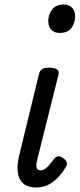

<svg xmlns="http://www.w3.org/2000/svg" viewBox="-20 -815 353 851"><path d="M141 16Q84 16 66 -25Q48 -66 69 -142L152 -484Q157 -503 167 -509Q177 -515 196 -515Q225 -515 234.5 -506Q244 -497 238 -479L145 -107Q139 -83 142.5 -71.5Q146 -60 160 -60Q170 -60 179 -66Q188 -72 198 -83.5Q208 -95 220 -111Q227 -120 236 -122Q245 -124 257 -116Q272 -107 275.5 -97Q279 -87 273 -77Q256 -48 235.5 -27Q215 -6 191.5 5Q168 16 141 16ZM244 -669Q222 -669 208 -682.5Q194 -696 194 -722Q194 -751 211 -773Q228 -795 263 -795Q285 -795 299 -781.5Q313 -768 313 -741Q313 -713 296.5 -691Q280 -669 244 -669Z"/></svg>

Font: Playwrite DE SAS
Style: Regular
Weight: 400
Designer: Veronika Burian, José Scaglione
Foundry: TypeTogether
Version: Version 1.002